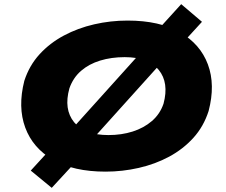

<svg xmlns="http://www.w3.org/2000/svg" viewBox="-20 -815 1090 924"><path d="M488 11Q334 11 236 -45.5Q138 -102 101.5 -201Q65 -300 97 -426Q121 -500 170.5 -554Q220 -608 287.5 -644Q355 -680 433.5 -698Q512 -716 594 -716Q748 -716 846 -659.5Q944 -603 980.5 -505Q1017 -407 984 -281Q960 -206 910.5 -151.5Q861 -97 794 -61Q727 -25 648 -7Q569 11 488 11ZM502 -165Q565 -165 618.5 -182Q672 -199 711 -232.5Q750 -266 767 -316Q794 -417 744 -478.5Q694 -540 580 -540Q516 -540 462 -523.5Q408 -507 370 -474Q332 -441 314 -390Q286 -289 336.5 -227Q387 -165 502 -165ZM229 89 128 6 246 -123 328 -196 681 -588 734 -665 852 -795 952 -710 834 -581 752 -508 400 -117 348 -40Z"/></svg>

Font: Nunito Sans 7pt Expanded Black
Style: Italic
Weight: 900
Width: 7
Italic angle: -9°
Designer: Vernon Adams
Foundry: Vernon Adams
Version: Version 3.101;gftools[0.9.27]